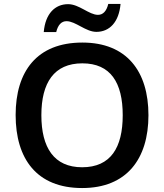

<svg xmlns="http://www.w3.org/2000/svg" viewBox="-20 -940 829 970"><path d="M201 -778H264C273 -815 291 -833 316 -833C362 -833 413 -779 467 -779C533 -779 581 -828 589 -920H527C518 -883 500 -865 475 -865C430 -865 380 -919 324 -919C258 -919 209 -871 201 -778ZM730 -358C730 -580 620 -725 396 -725C166 -725 59 -579 59 -359C59 -137 166 10 395 10C620 10 730 -137 730 -358ZM189 -358C189 -522 253 -620 396 -620C539 -620 600 -522 600 -358C600 -194 539 -95 395 -95C253 -95 189 -194 189 -358Z"/></svg>

Font: Noto Sans Kayah Li SemiBold
Style: Regular
Weight: 600
Designer: Monotype Design Team, Sérgio Martins
Foundry: Monotype Imaging Inc.
Version: Version 2.002